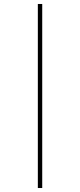

<svg xmlns="http://www.w3.org/2000/svg" viewBox="-20 -739 402 964"><path d="M192 -719V205H170V-719Z"/></svg>

Font: Elsie Swash Caps
Style: Regular
Weight: 400
Designer: Alejandro Inler
Foundry: Alejandro Inler
Version: 1.003